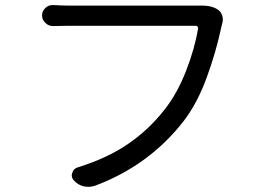

<svg xmlns="http://www.w3.org/2000/svg" viewBox="-20 -721 1040 751"><path d="M763.7 -699.2Q767.6 -699.2 770.5 -699.2Q807.6 -699.2 830.1 -684.6Q843.8 -676.8 848.6 -661.1Q851.6 -653.3 851.6 -644.5Q851.6 -637.7 849.6 -630.9Q847.7 -624 845.7 -615.2Q825.2 -517.6 788.1 -416.5Q751 -315.4 697.3 -246.1Q562.5 -73.2 350.6 5.9Q337.9 9.8 326.2 9.8Q316.4 9.8 306.6 7.8Q284.2 2 268.6 -15.6Q260.7 -24.4 260.7 -35.2Q260.7 -40 262.7 -44.9Q267.6 -61.5 284.2 -66.4Q400.4 -102.5 481.9 -158.7Q563.5 -214.8 625 -293.9Q673.8 -356.4 708 -444.3Q742.2 -532.2 754.9 -610.4Q754.9 -614.3 752.4 -617.2Q750 -620.1 746.1 -620.1H245.1Q219.7 -620.1 189.5 -619.1Q188.5 -619.1 187.5 -619.1Q169.9 -619.1 158.2 -630.9Q144.5 -642.6 144.5 -661.1Q144.5 -678.7 158.2 -690.4Q169.9 -701.2 185.5 -701.2Q187.5 -701.2 188.5 -701.2Q220.7 -699.2 245.1 -699.2H747.1Q757.8 -699.2 763.7 -699.2Z"/></svg>

Font: Gen Jyuu GothicX Regular
Style: Regular
Weight: 400
Designer: [Source Han Sans]
Ryoko NISHIZUKA  (kana & ideographs); Paul D. Hunt (Latin, Greek & Cyrillic); Wenlong ZHANG  (bopomofo
Version: Version 1.002.20150607